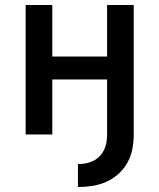

<svg xmlns="http://www.w3.org/2000/svg" viewBox="-20 -540 640 771"><path d="M293 211V119Q309 119 324.5 116Q340 113 354.5 106Q369 99 380 87.5Q391 76 398 61.5Q405 47 407.5 31.5Q410 16 410 0V-221H190V0H83V-520H190V-313H410V-520H517V0Q517 29 511.5 58Q506 87 492 112.5Q478 138 456 158Q434 178 407 190Q380 202 351.5 206.5Q323 211 293 211Z"/></svg>

Font: Zed Mono Semibold Extended
Style: Regular
Weight: 600
Width: 7
Monospace: yes
Designer: Belleve Invis
Foundry: Belleve Invis
Version: Version 1.0.0; ttfautohint (v1.8.4)